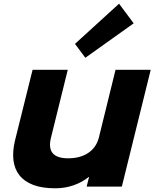

<svg xmlns="http://www.w3.org/2000/svg" viewBox="-20 -1007 834 1037"><path d="M702 -881 441 -695 385 -770 623 -987ZM638 1H448L461 -51H459Q423 -22 376.5 -6Q330 10 279 10Q207 10 159 -8.5Q111 -27 84.5 -61Q58 -95 52.5 -142.5Q47 -190 61 -248L156 -630H346L255 -262Q228 -152 348 -152Q413 -152 456.5 -181Q500 -210 514 -264L604 -630H794Z"/></svg>

Font: TypoPRO Sinkin Sans
Style: 800 Black Italic
Weight: 900
Italic angle: -112°
Designer: Keith Bates
Foundry: K-Type
Version: Sinkin Sans (version 1.0)  by Keith Bates   •   © 2014   www